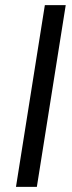

<svg xmlns="http://www.w3.org/2000/svg" viewBox="-20 -725 281 745"><path d="M42 0 154 -705H235L123 0Z"/></svg>

Font: Nunito Sans
Style: Italic
Weight: 400
Italic angle: -9°
Designer: Vernon Adams
Foundry: Vernon Adams
Version: Version 3.006; ttfautohint (v1.8.3)